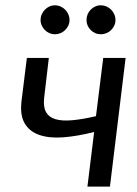

<svg xmlns="http://www.w3.org/2000/svg" viewBox="-20 -692 509 712"><path d="M53.2 0ZM387.7 0H304.2L329.1 -202.6Q268.1 -187 216.1 -182.9Q164.1 -178.7 127 -191.2Q89.8 -203.6 71.5 -234.6Q53.2 -265.6 60.1 -319.8L79.6 -477.1H161.1L144 -332Q139.6 -297.4 150.1 -277.6Q160.6 -257.8 185.1 -250.2Q209.5 -242.7 247.6 -246.1Q285.6 -249.5 335.9 -261.2L362.8 -477.1H445.8ZM237.8 -617.7Q237.8 -606.9 233.4 -597.4Q229 -587.9 221.7 -580.6Q214.4 -573.2 204.3 -569.1Q194.3 -564.9 183.6 -564.9Q172.9 -564.9 163.3 -569.1Q153.8 -573.2 146.5 -580.6Q139.2 -587.9 134.8 -597.4Q130.4 -606.9 130.4 -617.7Q130.4 -628.9 134.8 -638.9Q139.2 -648.9 146.5 -656.2Q153.8 -663.6 163.3 -668Q172.9 -672.4 183.6 -672.4Q194.3 -672.4 204.3 -668Q214.4 -663.6 221.7 -656.2Q229 -648.9 233.4 -638.9Q237.8 -628.9 237.8 -617.7ZM408.2 -617.7Q408.2 -606.9 403.8 -597.4Q399.4 -587.9 392.1 -580.6Q384.8 -573.2 374.8 -569.1Q364.7 -564.9 354 -564.9Q342.8 -564.9 333.3 -569.1Q323.7 -573.2 316.4 -580.6Q309.1 -587.9 304.9 -597.4Q300.8 -606.9 300.8 -617.7Q300.8 -628.9 304.9 -638.9Q309.1 -648.9 316.4 -656.2Q323.7 -663.6 333.3 -668Q342.8 -672.4 354 -672.4Q364.7 -672.4 374.8 -668Q384.8 -663.6 392.1 -656.2Q399.4 -648.9 403.8 -638.9Q408.2 -628.9 408.2 -617.7Z"/></svg>

Font: Carlito
Style: Italic
Weight: 400
Italic angle: -7°
Designer: Lukasz Dziedzic
Foundry: tyPoland Lukasz Dziedzic
Version: Version 1.104